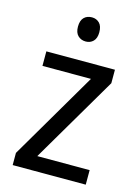

<svg xmlns="http://www.w3.org/2000/svg" viewBox="-113 -803 635 868"><g transform="rotate(15 204.5 -369.0)"><path d="M376 0H34V-57L275 -468H48V-536H369V-473L131 -68H376ZM208 -738Q229 -738 243 -724Q257 -710 257 -681Q257 -653 243 -639Q229 -625 208 -625Q186 -625 171.5 -639Q157 -653 157 -681Q157 -710 171 -724Q185 -738 208 -738Z"/></g></svg>

Font: Noto Sans Arabic SemiCondensed
Style: Regular
Weight: 400
Width: 4
Designer: Monotype Design Team, Nadine Chahine, Nizar Qandah and Khaled Hosny
Foundry: Monotype Imaging Inc.
Version: Version 2.012